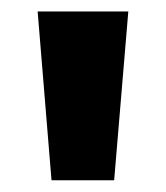

<svg xmlns="http://www.w3.org/2000/svg" viewBox="-20 -720 286 331"><path d="M44.9 -700.2H201.2L176.8 -409.2H68.8Z"/></svg>

Font: Overpass
Style: Bold
Weight: 700
Designer: Delve Withrington
Foundry: Delve Fonts
Version: Version 1.001